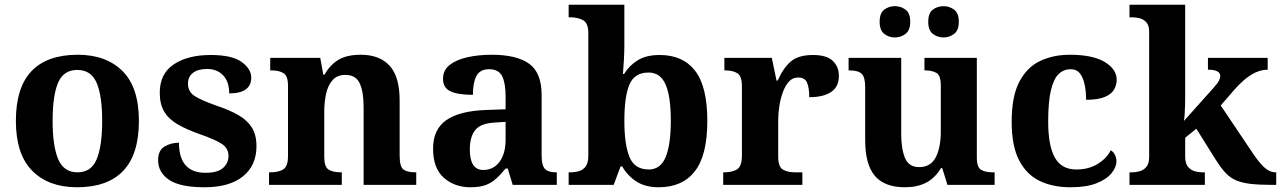

<svg xmlns="http://www.w3.org/2000/svg" viewBox="-20 -780 5405 810"><path d="M305 10Q185 10 116 -59.5Q47 -129 47 -270Q47 -411 113 -480Q179 -549 308 -549Q428 -549 497 -480Q566 -411 566 -270Q566 -129 500 -59.5Q434 10 305 10ZM307 -53Q365 -53 388 -108.5Q411 -164 411 -270Q411 -377 387.5 -431Q364 -485 306 -485Q248 -485 225 -431Q202 -377 202 -270Q202 -164 225.5 -108.5Q249 -53 307 -53Z M843 10Q739 10 693 -21.5Q647 -53 647 -104Q647 -146 674.5 -162Q702 -178 735 -178Q735 -51 847 -51Q898 -51 921 -71.5Q944 -92 944 -122Q944 -154 916.5 -172.5Q889 -191 823 -214Q766 -234 728.5 -256Q691 -278 672.5 -309.5Q654 -341 654 -389Q654 -469 713 -508.5Q772 -548 869 -548Q959 -548 999.5 -518.5Q1040 -489 1040 -453Q1040 -386 947 -386Q947 -435 921.5 -462Q896 -489 854 -489Q815 -489 794 -472.5Q773 -456 773 -427Q773 -394 799.5 -376Q826 -358 894 -334Q948 -316 985.5 -294.5Q1023 -273 1042.5 -242Q1062 -211 1062 -163Q1062 -82 1005 -36Q948 10 843 10Z M1115 0V-53H1121Q1154 -53 1174.5 -65Q1195 -77 1195 -122V-418Q1195 -460 1176 -471.5Q1157 -483 1124 -483H1120V-536H1331L1344 -465H1349Q1372 -506 1407.5 -527.5Q1443 -549 1502 -549Q1581 -549 1623.5 -503Q1666 -457 1666 -356V-124Q1666 -77 1682 -65Q1698 -53 1732 -53H1736V0H1514V-329Q1514 -393 1497.5 -428.5Q1481 -464 1437 -464Q1403 -464 1383.5 -442.5Q1364 -421 1356 -385.5Q1348 -350 1348 -309V-118Q1348 -76 1366.5 -64.5Q1385 -53 1418 -53H1422V0Z M1964 10Q1898 10 1852.5 -30Q1807 -70 1807 -153Q1807 -234 1862.5 -273Q1918 -312 2031 -316L2113 -319V-374Q2113 -429 2098.5 -458.5Q2084 -488 2043 -488Q2005 -488 1990 -459.5Q1975 -431 1975 -380Q1911 -380 1880 -395Q1849 -410 1849 -447Q1849 -484 1877 -506Q1905 -528 1951.5 -538.5Q1998 -549 2055 -549Q2160 -549 2212.5 -511Q2265 -473 2265 -379V-124Q2265 -83 2278.5 -68Q2292 -53 2325 -53H2329V0H2143L2122 -69H2113Q2091 -42 2071 -24.5Q2051 -7 2026.5 1.5Q2002 10 1964 10ZM2019 -63Q2062 -63 2087.5 -97.5Q2113 -132 2113 -191V-266L2068 -263Q2008 -260 1985 -231.5Q1962 -203 1962 -149Q1962 -63 2019 -63Z M2759 10Q2702 10 2664.5 -14.5Q2627 -39 2605 -78H2598L2569 0H2379V-53H2386Q2405 -53 2422.5 -58Q2440 -63 2451 -78Q2462 -93 2462 -123V-640Q2462 -683 2439.5 -695Q2417 -707 2385 -707H2379V-760H2614V-589Q2614 -562 2612 -525.5Q2610 -489 2608 -468H2613Q2634 -503 2670 -525.5Q2706 -548 2763 -548Q2861 -548 2912.5 -481.5Q2964 -415 2964 -270Q2964 -125 2911.5 -57.5Q2859 10 2759 10ZM2717 -65Q2767 -65 2788.5 -118Q2810 -171 2810 -271Q2810 -373 2788 -423.5Q2766 -474 2716 -474Q2657 -474 2635.5 -423.5Q2614 -373 2614 -270Q2614 -171 2635.5 -118Q2657 -65 2717 -65Z M3031 0V-53H3035Q3069 -53 3089.5 -65.5Q3110 -78 3110 -125V-415Q3110 -459 3091 -471Q3072 -483 3039 -483H3036V-536H3236L3256 -440H3261Q3284 -493 3316 -520.5Q3348 -548 3410 -548Q3467 -548 3493 -523.5Q3519 -499 3519 -460Q3519 -414 3486.5 -392Q3454 -370 3394 -370Q3394 -411 3384.5 -432Q3375 -453 3347 -453Q3324 -453 3308.5 -436Q3293 -419 3283 -392Q3273 -365 3268 -333.5Q3263 -302 3263 -273V-120Q3263 -76 3283 -64.5Q3303 -53 3333 -53H3365V0Z M3798 10Q3711 10 3670.5 -38.5Q3630 -87 3630 -188V-412Q3630 -455 3615 -469Q3600 -483 3563 -483H3560V-536H3782V-216Q3782 -152 3798 -113.5Q3814 -75 3858 -75Q3906 -75 3927.5 -116Q3949 -157 3949 -227V-419Q3949 -462 3930.5 -472.5Q3912 -483 3883 -483H3880V-536H4101V-116Q4101 -73 4120 -63Q4139 -53 4168 -53H4176V0H3977L3955 -71H3950Q3924 -28 3886.5 -9Q3849 10 3798 10ZM3961 -622Q3935 -622 3915.5 -637Q3896 -652 3896 -688Q3896 -725 3915.5 -739.5Q3935 -754 3961 -754Q3985 -754 4005 -739.5Q4025 -725 4025 -688Q4025 -652 4005 -637Q3985 -622 3961 -622ZM3755 -622Q3730 -622 3710.5 -637Q3691 -652 3691 -688Q3691 -725 3710.5 -739.5Q3730 -754 3755 -754Q3780 -754 3800 -739.5Q3820 -725 3820 -688Q3820 -652 3800 -637Q3780 -622 3755 -622Z M4496 10Q4422 10 4366.5 -16.5Q4311 -43 4279.5 -103.5Q4248 -164 4248 -266Q4248 -374 4280.5 -435.5Q4313 -497 4368.5 -523Q4424 -549 4493 -549Q4590 -549 4640.5 -518.5Q4691 -488 4691 -444Q4691 -422 4680.5 -403Q4670 -384 4642 -371.5Q4614 -359 4562 -359Q4562 -393 4556 -422.5Q4550 -452 4536 -470Q4522 -488 4497 -488Q4468 -488 4447 -468.5Q4426 -449 4414 -401Q4402 -353 4402 -267Q4402 -166 4430 -115.5Q4458 -65 4521 -65Q4573 -65 4611 -88.5Q4649 -112 4666 -146Q4678 -139 4684 -126Q4690 -113 4690 -100Q4690 -75 4669.5 -49.5Q4649 -24 4606.5 -7Q4564 10 4496 10Z M4745 0V-53H4757Q4771 -53 4787.5 -57.5Q4804 -62 4816 -75.5Q4828 -89 4828 -118V-646Q4828 -673 4816 -686Q4804 -699 4787.5 -703Q4771 -707 4757 -707H4745V-760H4980V-377Q4980 -359 4979.5 -336Q4979 -313 4977.5 -294Q4976 -275 4975 -270L5101 -411Q5118 -430 5123 -441Q5128 -452 5128 -459Q5128 -486 5076 -486V-536H5328V-486Q5294 -486 5260 -465.5Q5226 -445 5187 -401L5130 -335L5263 -137Q5290 -96 5313 -74.5Q5336 -53 5361 -53H5364V0H5350Q5295 0 5258.5 -4Q5222 -8 5196.5 -18.5Q5171 -29 5151.5 -49.5Q5132 -70 5111 -103L5027 -237L4980 -199V-118Q4980 -90 4992 -76Q5004 -62 5020.5 -57.5Q5037 -53 5051 -53H5063V0Z"/></svg>

Font: Noto Serif
Style: Bold
Weight: 700
Designer: Monotype Design Team
Foundry: Monotype Imaging Inc.
Version: Version 2.014